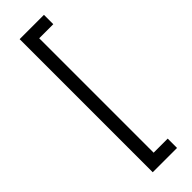

<svg xmlns="http://www.w3.org/2000/svg" viewBox="-299 -769 916 916"><g transform="rotate(-45 158.5 -311.0)"><path d="M93 138V-760H257V-697H162V75H257V138Z"/></g></svg>

Font: IBM Plex Thai
Style: Regular
Weight: 400
Designer: Mike Abbink, Paul van der Laan, Pieter van Rosmalen, Ben Mitchell, Mark Frömberg
Foundry: Bold Monday
Version: Version 1.0